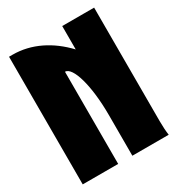

<svg xmlns="http://www.w3.org/2000/svg" viewBox="-172 -829 865 938"><g transform="rotate(-30 260.0 -360.0)"><path d="M20 -720V0H220V-520C264 -520 300 -396 300 -230V0H505C502 -20 500 -49 500 -80V-720H320V-588C242 -671 145 -720 40 -720Z"/></g></svg>

Font: MikodacsPCS
Style: Regular
Weight: 900
Designer: gluk (gluksza@wp.pl)
Foundry: gluk (gluksza@wp.pl)
Version: Version 0.27